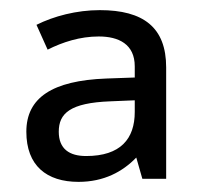

<svg xmlns="http://www.w3.org/2000/svg" viewBox="-20 -742 397 379"><path d="M177 -722C131 -722 86 -710 52 -693L74 -644C104 -659 138 -670 175 -670C214 -670 246 -655 246 -611V-589L190 -587C83 -583 32 -549 32 -482C32 -415 72 -383 135 -383C185 -383 222 -403 249 -431L261 -389H308V-609C308 -688 263 -722 177 -722ZM198 -542 246 -544V-521C246 -468 218 -434 150 -434C117 -434 96 -448 96 -482C96 -518 118 -539 198 -542Z"/></svg>

Font: Noto Sans Hebrew Droid Medium
Style: Regular
Weight: 500
Designer: Monotype Design Team
Foundry: Monotype Imaging Inc.
Version: Version 1.100